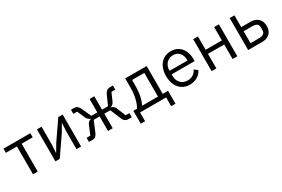

<svg xmlns="http://www.w3.org/2000/svg" viewBox="86 -1609 4131 2813"><g transform="rotate(-30 2151.0 -202.5)"><path d="M208 0V-471H21V-541H475V-471H288V0Z M587 0V-541H665V-241L656 -106H661L732 -227L948 -541H1022V0H944V-300L952 -436H948L877 -315L661 0Z M1155 -70H1218L1280 -219Q1301 -270 1347 -277V-281Q1304 -295 1283 -343L1227 -471H1162V-541H1212Q1244 -541 1266 -525Q1288 -509 1304 -475L1377 -314H1477V-541H1557V-314H1658L1730 -475Q1746 -509 1768.5 -525Q1791 -541 1823 -541H1872V-471H1807L1751 -343Q1730 -295 1686 -281V-277Q1708 -274 1726 -259.5Q1744 -245 1755 -219L1815 -70H1879V0H1822Q1791 0 1768 -16.5Q1745 -33 1729 -73L1658 -246H1557V0H1477V-246H1377L1305 -73Q1288 -33 1266.5 -16.5Q1245 0 1215 0H1155Z M2008 -70Q2041 -124 2060.5 -205Q2080 -286 2080 -384V-541H2443V-70H2533V148H2460V0H2019V148H1946V-70ZM2363 -70V-471H2156V-380Q2156 -279 2139 -200Q2122 -121 2094 -70Z M2615 -271Q2615 -356 2645 -420Q2675 -484 2729.5 -518.5Q2784 -553 2856 -553Q2927 -553 2979.5 -519.5Q3032 -486 3060 -426Q3088 -366 3088 -289V-252H2699V-226Q2699 -151 2742.5 -104Q2786 -57 2861 -57Q2913 -57 2952.5 -82Q2992 -107 3013 -153L3070 -112Q3044 -55 2988 -21Q2932 13 2857 13Q2785 13 2730 -22Q2675 -57 2645 -121Q2615 -185 2615 -271ZM2699 -312H3002V-322Q3002 -396 2961.5 -441Q2921 -486 2856 -486Q2787 -486 2743 -439Q2699 -392 2699 -318Z M3230 0V-541H3310V-315H3585V-541H3665V0H3585V-246H3310V0Z M3848 -541H3928V-342H4084Q4165 -342 4213 -295.5Q4261 -249 4261 -169Q4261 -89 4214 -44.5Q4167 0 4085 0H3848ZM4073 -70Q4175 -70 4175 -148V-195Q4175 -236 4149.5 -254Q4124 -272 4073 -272H3928V-70Z"/></g></svg>

Font: IBM Plex Sans SC
Style: Regular
Weight: 400
Designer: Mike Abbink; Paul van der Laan; Pieter van Rosmalen; Eunyou Noh; Wujin Sim; Chorong Kim; Dohee Lee; Yejin We; Jinhee Kim
Foundry: Sandoll Inc.
Version: Version 1.000